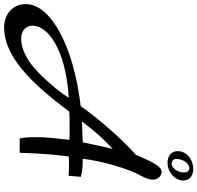

<svg xmlns="http://www.w3.org/2000/svg" viewBox="-118 -852 961 935"><g transform="rotate(90 362.5 -384.5)"><path d="M756 -298C724 -306 696 -307 668 -307C680 -406 717 -530 751 -591C763 -612 770 -632 770 -648C770 -671 753 -691 733 -691C706 -691 686 -653 649 -566C543 -472 435 -332 412 -297C116 -262 -85 -150 -85 -30C-85 36 -34 76 28 76C166 76 295 -48 438 -241C458 -243 488 -243 517 -243C540 -243 562 -243 576 -242C574 -218 563 -139 563 -90C563 -61 563 -26 569 0H639C643 -122 649 -175 657 -239C675 -240 687 -240 699 -240C714 -240 728 -240 751 -238ZM246 -89C192 -36 133 -7 84 -7C45 -7 20 -29 20 -63C20 -135 131 -224 371 -239C347 -199 297 -138 246 -89ZM588 -307C579 -306 528 -305 486 -303C551 -386 558 -393 620 -453C613 -421 592 -329 588 -307ZM774 -797C774 -826 752 -845 718 -845C670 -845 631 -811 631 -770C631 -739 653 -720 688 -720C734 -720 774 -756 774 -797ZM735 -801C735 -770 714 -740 693 -740C678 -740 669 -749 669 -763C669 -795 691 -826 714 -826C726 -826 735 -816 735 -801Z"/></g></svg>

Font: Marck Script
Style: Regular
Weight: 400
Designer: Denis Masharov, Marck Fogel
Foundry: Denis Masharov
Version: Version 1.002